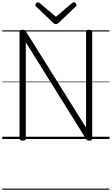

<svg xmlns="http://www.w3.org/2000/svg" viewBox="-20 -1223 983 1689"><path d="M179 14Q152 14 152 -5V-942Q152 -952 158.5 -956.5Q165 -961 179 -961Q191 -961 197 -957.5Q203 -954 209 -945L737 -100V-942Q737 -952 743.5 -956.5Q750 -961 764 -961Q791 -961 791 -942V-5Q791 5 784 9.5Q777 14 765 14Q754 14 748 10.5Q742 7 736 -2L207 -851V-5Q207 5 200.5 9.5Q194 14 179 14ZM630 -1203Q638 -1203 645 -1195.5Q652 -1188 652 -1179Q652 -1176 651.5 -1173Q651 -1170 647 -1166L497 -1023Q491 -1018 486 -1014.5Q481 -1011 472 -1011Q463 -1011 457.5 -1014.5Q452 -1018 447 -1023L296 -1167Q293 -1171 292 -1174.5Q291 -1178 291 -1180Q291 -1189 298.5 -1196Q306 -1203 314 -1203Q318 -1203 322 -1200.5Q326 -1198 330 -1195L472 -1075L613 -1195Q618 -1198 621.5 -1200.5Q625 -1203 630 -1203ZM0 436H943V446H0ZM0 -20H943V0H0ZM0 -505H943V-500H0ZM0 -956H943V-946H0Z"/></svg>

Font: Playwrite HU Guides
Style: Regular
Weight: 400
Designer: Veronika Burian, José Scaglione
Foundry: TypeTogether
Version: Version 1.003